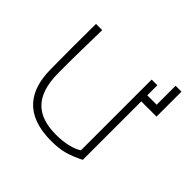

<svg xmlns="http://www.w3.org/2000/svg" viewBox="-140 -660 810 810"><g transform="rotate(45 265.0 -255.0)"><path d="M382 -470V-48C359 -32 315 -20 262 -20C148 -20 85 -73 84 -210C83 -295 86 -385 87 -470H50C49 -375 49 -294 50 -199C51 -72 109 13 265 13C325 13 359 3 416 -25V-374H507V-523H472V-410H416V-470Z"/></g></svg>

Font: Kreadon Extra Light
Style: Regular
Weight: 200
Designer: kohakuno
Foundry: StudioGnu
Version: Version 1.000;Glyphs 3.1.2 (3151)